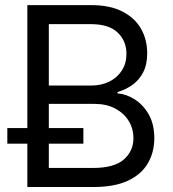

<svg xmlns="http://www.w3.org/2000/svg" viewBox="-20 -748 692 768"><path d="M89.4 0V-727.5H345.2Q419.4 -727.5 469.2 -702.1Q519 -676.8 543.9 -633.3Q568.8 -589.8 568.8 -535.2Q568.8 -489.7 552.7 -458.7Q536.6 -427.7 510 -408.7Q483.4 -389.6 450.2 -379.9V-374.5Q485.8 -371.6 519.5 -350.1Q553.2 -328.6 575.2 -289.8Q597.2 -251 597.2 -195.3Q597.2 -139.2 571.5 -95Q545.9 -50.8 492.2 -25.4Q438.5 0 354 0ZM175.3 -76.2H352.1Q436.5 -76.2 475.1 -109.9Q513.7 -143.6 513.7 -195.3Q513.7 -233.9 494.4 -264.9Q475.1 -295.9 440.2 -314.2Q405.3 -332.5 356.9 -332.5H175.3ZM175.3 -405.8H344.2Q385.3 -405.8 417.2 -421.6Q449.2 -437.5 467.5 -466.1Q485.8 -494.6 485.8 -532.7Q485.8 -584 450.7 -617.7Q415.5 -651.4 344.2 -651.4H175.3ZM9.3 -173.3V-235.8H313.5V-173.3Z"/></svg>

Font: V-Inter
Style: Regular-375
Weight: 375
Designer: Rasmus Andersson
Foundry: rsms
Version: Version 4.000;git-4146feb